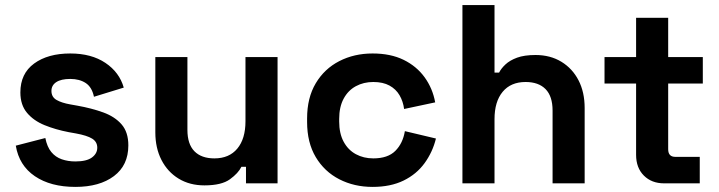

<svg xmlns="http://www.w3.org/2000/svg" viewBox="-20 -720 2824 754"><path d="M276 14Q179 14 117 -28Q55 -70 42 -148L158 -178Q165 -143 181.5 -123Q198 -103 222.5 -94.5Q247 -86 276 -86Q320 -86 341 -101.5Q362 -117 362 -140Q362 -163 342 -175.5Q322 -188 278 -196L250 -201Q198 -211 155 -228.5Q112 -246 86 -277Q60 -308 60 -357Q60 -431 114 -470.5Q168 -510 256 -510Q339 -510 394 -473Q449 -436 466 -376L349 -340Q341 -378 316.5 -394Q292 -410 256 -410Q220 -410 201 -397.5Q182 -385 182 -363Q182 -339 202 -327.5Q222 -316 256 -310L284 -305Q340 -295 385.5 -278.5Q431 -262 457.5 -231.5Q484 -201 484 -149Q484 -71 427.5 -28.5Q371 14 276 14Z M783 8Q725 8 681.5 -18.5Q638 -45 614 -92Q590 -139 590 -200V-496H716V-210Q716 -154 743.5 -126Q771 -98 822 -98Q880 -98 912 -136.5Q944 -175 944 -244V-496H1070V0H946V-65H928Q916 -40 883 -16Q850 8 783 8Z M1443 14Q1371 14 1312.5 -16Q1254 -46 1220 -103Q1186 -160 1186 -241V-255Q1186 -336 1220 -393Q1254 -450 1312.5 -480Q1371 -510 1443 -510Q1514 -510 1565 -485Q1616 -460 1647.5 -416.5Q1679 -373 1689 -318L1567 -292Q1563 -322 1549 -346Q1535 -370 1509.5 -384Q1484 -398 1446 -398Q1408 -398 1377.5 -381.5Q1347 -365 1329.5 -332.5Q1312 -300 1312 -253V-243Q1312 -196 1329.5 -163.5Q1347 -131 1377.5 -114.5Q1408 -98 1446 -98Q1503 -98 1532.5 -127.5Q1562 -157 1570 -205L1692 -176Q1679 -123 1647.5 -79.5Q1616 -36 1565 -11Q1514 14 1443 14Z M1796 0V-700H1922V-435H1940Q1948 -451 1965 -467Q1982 -483 2010.5 -493.5Q2039 -504 2083 -504Q2141 -504 2184.5 -477.5Q2228 -451 2252 -404.5Q2276 -358 2276 -296V0H2150V-286Q2150 -342 2122.5 -370Q2095 -398 2044 -398Q1986 -398 1954 -359.5Q1922 -321 1922 -252V0Z M2588 0Q2539 0 2508.5 -30.5Q2478 -61 2478 -112V-392H2354V-496H2478V-650H2604V-496H2740V-392H2604V-134Q2604 -104 2632 -104H2728V0Z"/></svg>

Font: Space Grotesk
Style: Bold
Weight: 700
Designer: Florian Karsten
Foundry: Florian Karsten
Version: Version 2.000